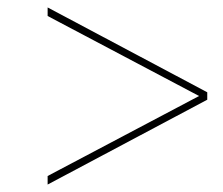

<svg xmlns="http://www.w3.org/2000/svg" viewBox="-20 -615 599 516"><path d="M108 -119 537 -347V-367L108 -595V-572L515 -357L108 -142Z"/></svg>

Font: Noto Serif Display
Style: Bold Italic
Weight: 700
Italic angle: -12°
Designer: Monotype Design Team
Foundry: Monotype Imaging Inc.
Version: Version 2.009